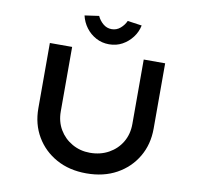

<svg xmlns="http://www.w3.org/2000/svg" viewBox="-95 -1005 1158 1112"><g transform="rotate(10 484.0 -449.5)"><path d="M483 6Q383 6 307 -36Q231 -78 188 -151Q145 -224 145 -317V-701H276V-322Q276 -262 303.5 -215.5Q331 -169 378.5 -142Q426 -115 483 -115Q545 -115 593.5 -142Q642 -169 669.5 -215.5Q697 -262 697 -322V-701H823V-317Q823 -224 780 -151Q737 -78 661 -36Q585 6 483 6ZM483 -753Q441 -753 406 -772Q371 -791 347.5 -822.5Q324 -854 315 -893L399 -905Q410 -880 432 -861Q454 -842 483 -842Q512 -842 534 -861Q556 -880 567 -905L651 -893Q643 -854 619 -822.5Q595 -791 560.5 -772Q526 -753 483 -753Z"/></g></svg>

Font: Lexend Peta Medium
Style: Regular
Weight: 500
Designer: Bonnie Shaver-Troup, Thomas Jockin
Foundry: Lexend
Version: Version 1.007